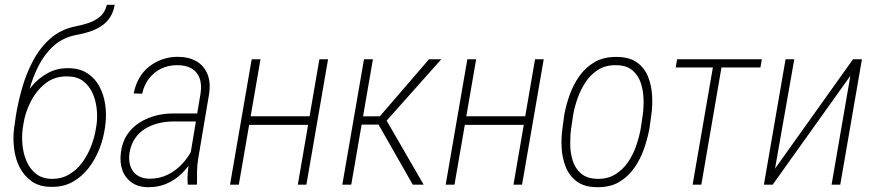

<svg xmlns="http://www.w3.org/2000/svg" viewBox="-20 -778 3686 809"><path d="M430.2 -757.8H463.4Q458 -727.1 443.6 -705.1Q429.2 -683.1 407.7 -668.7Q386.2 -654.3 359.6 -645.3Q333 -636.2 304.7 -631.3Q246.6 -621.1 207 -585.7Q167.5 -550.3 142.1 -500Q116.7 -449.7 102.3 -394.5Q87.9 -339.4 80.1 -290.5L72.8 -244.1H40.5L46.9 -290.5Q55.7 -345.2 72.8 -405.8Q89.8 -466.3 118.7 -521Q147.5 -575.7 191.4 -615Q235.4 -654.3 298.8 -667Q326.7 -672.4 354.2 -681.6Q381.8 -690.9 402.3 -708.7Q422.9 -726.6 430.2 -757.8ZM269 -490.7Q316.4 -490.2 348.6 -469Q380.9 -447.8 399.2 -413.1Q417.5 -378.4 423.3 -337.4Q429.2 -296.4 424.3 -256.3L421.9 -237.3Q415.5 -193.4 398.4 -149.7Q381.3 -106 353 -69.6Q324.7 -33.2 285.9 -11.5Q247.1 10.3 195.8 9.3Q146.5 9.3 113.8 -13.9Q81.1 -37.1 62.7 -73.2Q44.4 -109.4 39.3 -152.6Q34.2 -195.8 39.1 -236.3L42 -254.9Q44.4 -270.5 47.9 -285.2Q51.3 -299.8 56.6 -314Q62 -328.1 67.9 -342.3Q86.4 -382.3 115.2 -416.3Q144 -450.2 182.9 -470.9Q221.7 -491.7 269 -490.7ZM263.2 -456.1Q210 -457 171.1 -426.3Q132.3 -395.5 108.9 -348.6Q85.4 -301.8 78.6 -254.9L75.7 -236.3Q71.3 -203.6 74.7 -167.2Q78.1 -130.9 92 -98.4Q106 -65.9 132.1 -45.4Q158.2 -24.9 197.8 -24.4Q239.3 -23.9 271.7 -43.2Q304.2 -62.5 327.4 -94.5Q350.6 -126.5 364.7 -164.1Q378.9 -201.7 384.3 -237.3L387.2 -255.9Q391.1 -288.6 387 -323.5Q382.8 -358.4 368.7 -388.4Q354.5 -418.5 328.9 -437.3Q303.2 -456.1 263.2 -456.1Z M777.3 -97.7 825.2 -385.3Q830.6 -422.4 821 -448.7Q811.5 -475.1 787.1 -489.5Q762.7 -503.9 725.1 -503.4Q689.5 -503.4 659.2 -488.8Q628.9 -474.1 607.9 -447Q586.9 -419.9 579.1 -383.3L543.5 -384.3Q549.8 -418.9 565.9 -447.5Q582 -476.1 606.7 -496.1Q631.3 -516.1 662.4 -527.3Q693.4 -538.6 729 -538.6Q776.9 -538.1 808.6 -519.3Q840.3 -500.5 854.2 -465.6Q868.2 -430.7 861.3 -383.8L814.9 -107.9Q810.5 -81.5 810.3 -56.6Q810.1 -31.7 810.1 -5.4L809.1 0H771Q769 -24.4 771 -49.1Q772.9 -73.7 777.3 -97.7ZM823.2 -299.8 818.4 -266.1H709.5Q676.8 -266.1 646.2 -258.3Q615.7 -250.5 590.6 -234.9Q565.4 -219.2 548.6 -194.3Q531.7 -169.4 525.9 -134.8Q521 -104 529.1 -79.1Q537.1 -54.2 557.6 -39.8Q578.1 -25.4 609.4 -24.9Q652.3 -24.9 687.3 -42.2Q722.2 -59.6 749 -88.9Q775.9 -118.2 793.9 -156.2L803.2 -127.9Q790.5 -100.6 771 -75.2Q751.5 -49.8 726.8 -30.5Q702.1 -11.2 671.9 -0.2Q641.6 10.7 606.4 10.7Q564 11.2 535.9 -8.3Q507.8 -27.8 495.8 -60.5Q483.9 -93.3 489.3 -134.3Q494.6 -179.2 515.9 -210.7Q537.1 -242.2 568.4 -261.7Q599.6 -281.2 635 -290.5Q670.4 -299.8 706.1 -299.8Z M1294.4 -288.1 1288.1 -252H1018.6L1024.4 -288.1ZM1077.6 -528.3 986.3 0H949.2L1040.5 -528.3ZM1362.3 -528.3 1271 0H1234.9L1325.7 -528.3Z M1551.3 -528.3 1460 0H1422.4L1513.7 -528.3ZM1839.4 -528.3 1594.2 -252.9H1489.3L1492.7 -287.6L1580.6 -288.1L1787.6 -528.3ZM1719.2 0 1572.3 -257.8 1598.1 -288.6 1765.1 0Z M2203.1 -288.1 2196.8 -252H1927.2L1933.1 -288.1ZM1986.3 -528.3 1895 0H1857.9L1949.2 -528.3ZM2271 -528.3 2179.7 0H2143.6L2234.4 -528.3Z M2350.1 -238.3 2357.4 -293.5Q2365.2 -335.9 2380.6 -378.9Q2396 -421.9 2422.1 -458.5Q2448.2 -495.1 2486.8 -517.1Q2525.4 -539.1 2580.1 -538.1Q2633.3 -537.6 2665 -514.2Q2696.8 -490.7 2711.2 -453.4Q2725.6 -416 2727.8 -373.5Q2730 -331.1 2724.1 -292L2716.3 -235.8Q2708.5 -194.3 2693.4 -150.6Q2678.2 -106.9 2652.3 -70.1Q2626.5 -33.2 2588.1 -10.7Q2549.8 11.7 2495.1 10.7Q2441.4 10.3 2409.7 -13.9Q2377.9 -38.1 2363.3 -75.7Q2348.6 -113.3 2346.4 -156.2Q2344.2 -199.2 2350.1 -238.3ZM2395 -293.9 2386.7 -237.8Q2382.3 -207 2382.6 -170.7Q2382.8 -134.3 2393.1 -101.3Q2403.3 -68.4 2428.2 -46.9Q2453.1 -25.4 2497.1 -24.4Q2540.5 -23.4 2572.5 -43.2Q2604.5 -63 2626 -94.5Q2647.5 -126 2660.4 -163.3Q2673.3 -200.7 2679.7 -235.8L2688 -292.5Q2692.4 -322.3 2691.7 -358.2Q2690.9 -394 2680.7 -426.5Q2670.4 -459 2646 -480.7Q2621.6 -502.4 2577.6 -503.4Q2533.2 -504.4 2501.2 -484.6Q2469.2 -464.8 2448 -432.9Q2426.8 -400.9 2413.8 -364.3Q2400.9 -327.6 2395 -293.9Z M3025.9 -528.3 2935.1 0H2898.4L2989.7 -528.3ZM3189.9 -528.3 3184.1 -493.7H2827.1L2833 -528.3Z M3245.6 -67.4 3574.2 -528.3H3611.8L3520.5 0H3483.9L3563 -458.5L3235.8 0H3198.7L3290 -528.3H3326.7Z"/></svg>

Font: Roboto Condensed ExtraLight
Style: Italic
Weight: 250
Italic angle: -12°
Designer: Christian Robertson
Foundry: Google
Version: Version 3.008; 2023